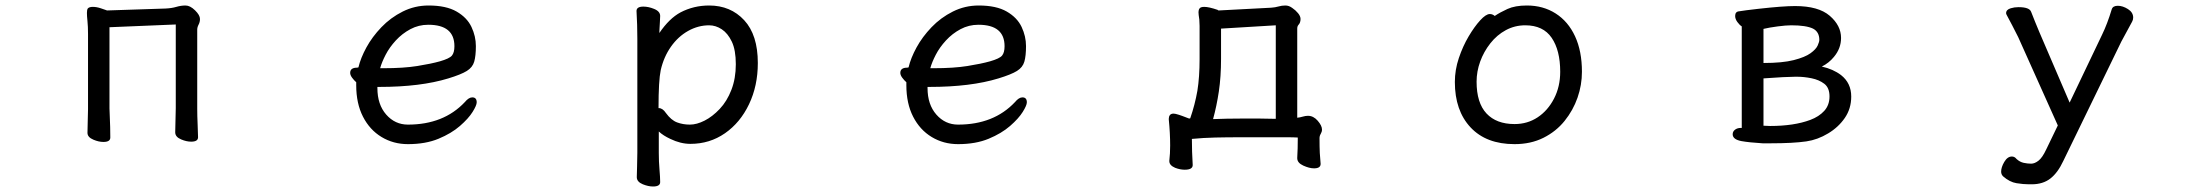

<svg xmlns="http://www.w3.org/2000/svg" viewBox="-20 -506 8040 698"><path d="M370 -468 582 -475Q604 -476 621 -481Q638 -486 654.5 -486Q671 -486 689 -468.5Q707 -451 707 -437Q707 -426 702 -416.5Q697 -407 697 -398V-110Q697 -86 698.5 -52Q700 -18 700 -7Q700 9 675 9Q658 9 639 1Q617 -8 617 -25Q617 -33 618 -69.5Q619 -106 619 -113V-417L378 -407V-112Q378 -106 379 -85Q381 -43 381 -6Q381 10 356 10Q339 10 320 2Q298 -7 298 -23Q298 -32 299 -67Q300 -102 300 -109V-382Q300 -410 298 -429Q296 -448 296 -459Q296 -470 299 -475Q304 -481 317.5 -481Q331 -481 346 -476Q361 -471 363.5 -470Q366 -469 367.5 -468.5Q369 -468 370 -468Z M1538 -486Q1602 -486 1640 -464Q1678 -442 1694 -408Q1710 -374 1710 -338.5Q1710 -303 1704 -282Q1698 -261 1677 -248Q1656 -235 1610 -221Q1509 -190 1359 -190H1352V-186Q1352 -126 1384 -89.5Q1416 -53 1463 -53Q1593 -53 1670 -135Q1684 -152 1697 -152Q1713 -152 1713 -134Q1713 -123 1698 -99Q1683 -75 1652 -48Q1621 -21 1574 -1.5Q1527 18 1463 18Q1410 18 1367 -8Q1324 -34 1299.5 -82Q1275 -130 1275 -196V-207Q1267 -214 1260 -223.5Q1253 -233 1253 -241Q1253 -260 1278 -260Q1279 -260 1283 -261Q1291 -295 1312 -333.5Q1333 -372 1366.5 -407Q1400 -442 1444 -464Q1488 -486 1538 -486ZM1362 -258H1374Q1447 -258 1497 -266Q1547 -274 1579 -283Q1614 -293 1623 -304Q1632 -315 1632 -338Q1632 -416 1537 -416Q1502 -416 1472 -400Q1442 -384 1419 -359Q1396 -334 1382 -307Q1368 -280 1362 -258Z M2297 49V-365Q2297 -416 2294 -466Q2294 -482 2319 -482Q2337 -482 2357 -474Q2380 -465 2380 -448Q2380 -442 2379 -426Q2378 -410 2377.5 -399.5Q2377 -389 2377 -386Q2413 -439 2454 -461Q2502 -486 2558 -486Q2636 -486 2685.5 -432.5Q2735 -379 2735 -277Q2735 -194 2703 -127Q2671 -60 2615.5 -21.5Q2560 17 2490 17Q2454 17 2417 -1Q2391 -13 2375 -28V50Q2375 81 2377.5 110Q2380 139 2380 156Q2380 172 2354 172Q2337 172 2317 164Q2295 155 2295 138Q2295 126 2296 100.5Q2297 75 2297 49ZM2375 -113Q2389 -113 2401 -95Q2420 -69 2441.5 -61Q2463 -53 2488 -53Q2513 -53 2541.5 -67.5Q2570 -82 2596.5 -110Q2623 -138 2639 -179.5Q2655 -221 2655 -272.5Q2655 -324 2640.5 -354.5Q2626 -385 2604 -399.5Q2582 -414 2558 -414Q2518 -414 2481.5 -393.5Q2445 -373 2419 -336Q2393 -299 2382 -251Q2374 -213 2374 -113Q2375 -113 2375 -113Z M3538 -486Q3602 -486 3640 -464Q3678 -442 3694 -408Q3710 -374 3710 -338.5Q3710 -303 3704 -282Q3698 -261 3677 -248Q3656 -235 3610 -221Q3509 -190 3359 -190H3352V-186Q3352 -126 3384 -89.5Q3416 -53 3463 -53Q3593 -53 3670 -135Q3684 -152 3697 -152Q3713 -152 3713 -134Q3713 -123 3698 -99Q3683 -75 3652 -48Q3621 -21 3574 -1.5Q3527 18 3463 18Q3410 18 3367 -8Q3324 -34 3299.5 -82Q3275 -130 3275 -196V-207Q3267 -214 3260 -223.5Q3253 -233 3253 -241Q3253 -260 3278 -260Q3279 -260 3283 -261Q3291 -295 3312 -333.5Q3333 -372 3366.5 -407Q3400 -442 3444 -464Q3488 -486 3538 -486ZM3362 -258H3374Q3447 -258 3497 -266Q3547 -274 3579 -283Q3614 -293 3623 -304Q3632 -315 3632 -338Q3632 -416 3537 -416Q3502 -416 3472 -400Q3442 -384 3419 -359Q3396 -334 3382 -307Q3368 -280 3362 -258Z M4247 -93Q4247 -93 4253 -92H4254Q4266 -89 4278 -84.5Q4290 -80 4303 -75L4307 -76Q4324 -125 4333 -176Q4341 -226 4341 -291V-412Q4341 -424 4340 -435Q4337 -454 4337 -462Q4337 -470 4341 -475.5Q4345 -481 4358 -481Q4375 -481 4407 -470Q4407 -469 4408.5 -468.5Q4410 -468 4411 -468L4601 -478Q4616 -479 4628 -482.5Q4640 -486 4653 -486Q4666 -486 4678 -477Q4690 -469 4699 -458Q4708 -447 4708 -437Q4708 -423 4700 -415Q4696 -410 4696 -402V-78Q4706 -79 4716 -82Q4726 -85 4735 -85Q4755 -85 4770.5 -67Q4786 -49 4786 -35Q4786 -27 4781.5 -19.5Q4777 -12 4777 -4Q4777 28 4778 50L4781 89V90Q4781 106 4757 106Q4740 106 4718 96Q4696 86 4696 69V68Q4698 36 4698 -6Q4682 -7 4660 -7H4493Q4441 -7 4397.5 -6Q4354 -5 4313 -1Q4313 45 4316 94Q4316 111 4287 111Q4270 111 4252 104Q4231 95 4231 80V79V78Q4234 53 4234 23Q4234 -22 4229 -72V-74Q4229 -82 4233 -87.5Q4237 -93 4247 -93ZM4390 -73Q4440 -75 4492 -75H4560Q4590 -75 4618 -74V-414L4419 -402V-292Q4419 -227 4411 -173.5Q4403 -120 4390 -73Z M5531 -486Q5590 -486 5635.5 -457Q5681 -428 5706 -374Q5731 -320 5731 -245Q5731 -197 5715 -151Q5699 -105 5668 -66.5Q5637 -28 5591 -5Q5545 18 5486 18Q5383 18 5326 -43Q5269 -104 5269 -208Q5269 -252 5283.5 -295Q5298 -338 5319 -373.5Q5340 -409 5361 -432Q5382 -455 5396 -455Q5406 -455 5414 -448Q5433 -461 5460.5 -473.5Q5488 -486 5531 -486ZM5486 -55Q5533 -55 5570 -79.5Q5607 -104 5629.5 -147.5Q5652 -191 5652 -245Q5652 -323 5621 -368.5Q5590 -414 5525 -414Q5487 -414 5454.5 -396.5Q5422 -379 5398 -348.5Q5374 -318 5361 -282Q5348 -246 5348 -209Q5348 -132 5384 -93.5Q5420 -55 5486 -55Z M6311 7Q6279 1 6279 -18Q6279 -28 6287.5 -34.5Q6296 -41 6309 -41H6312V-410Q6304 -415 6296 -426Q6288 -437 6288 -448Q6288 -464 6303 -465Q6320 -468 6373 -474Q6462 -484 6506 -484Q6591 -484 6632 -448.5Q6673 -413 6673 -368Q6673 -330 6647 -299Q6629 -277 6603 -264Q6644 -255 6673 -233Q6710 -204 6710 -155Q6710 -111 6686.5 -77Q6663 -43 6626 -21Q6588 2 6547 8Q6499 15 6416 15H6388Q6339 12 6311 7ZM6594 -361Q6594 -390 6571 -402Q6546 -414 6492 -414Q6473 -414 6442.5 -410Q6412 -406 6391 -401V-277Q6460 -277 6501 -287.5Q6542 -298 6562 -312.5Q6582 -327 6588 -340.5Q6594 -354 6594 -361ZM6391 -221V-49L6415 -48Q6502 -48 6561 -70Q6593 -82 6612 -103Q6631 -124 6631 -155.5Q6631 -187 6612 -201.5Q6593 -216 6565.5 -221.5Q6538 -227 6515 -227H6505Q6474 -227 6391 -221Z M7366 164H7356Q7336 164 7311 160Q7286 156 7262 135Q7255 128 7255 118Q7255 102 7266.5 82.5Q7278 63 7294 63Q7304 63 7311 72Q7323 83 7337 86Q7351 89 7364 89Q7377 89 7391 78Q7405 67 7419 37L7461 -50L7317 -371Q7294 -417 7276 -450Q7273 -455 7273 -458Q7273 -471 7290 -476Q7303 -480 7318 -480Q7358 -480 7364 -463Q7378 -427 7394 -389L7504 -133L7622 -380Q7641 -419 7657 -472Q7661 -485 7679 -485Q7697 -485 7716 -473Q7735 -461 7735 -442Q7735 -434 7731 -427Q7701 -372 7692 -355L7481 79Q7461 122 7434 143Q7407 164 7366 164Z"/></svg>

Font: Moon Stars Kai
Style: Bold
Weight: 700
Designer: GuiWonder
Version: Version 1.101